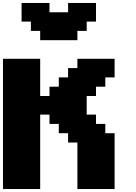

<svg xmlns="http://www.w3.org/2000/svg" viewBox="-20 -1270 915 1290"><path d="M500 0H750V-375H687.5V-437.5H625V-500H562.5V-625H625V-687.5H687.5V-750H750V-875H500V-812.5H437.5V-750H375V-687.5H312.5V-625H250V-875H0V0H250V-500H312.5V-437.5H375V-375H437.5V-312.5H500ZM250 -1000H500V-1062.5H562.5V-1125H625V-1250H437.5V-1187.5H312.5V-1250H125V-1125H187.5V-1062.5H250Z"/></svg>

Font: Faithful 32x
Style: Bold
Weight: 400
Foundry: Faithful Resource Pack
Version: Version 1.0; January 27, 2023